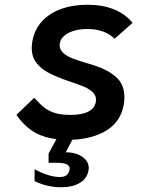

<svg xmlns="http://www.w3.org/2000/svg" viewBox="-20 -580 640 808"><path d="M125.5 182V132Q154 148 181.8 156.5Q209.5 165 232.5 165Q267 165 272.5 135Q273 133 273 129Q273 117 260 111Q247 105 217 105H184.5V66L217.5 5.5Q160 -1.5 119.8 -26.8Q79.5 -52 49 -96.5L124 -168.5Q148.5 -141.5 167 -127Q185.5 -112.5 211.2 -104.5Q237 -96.5 276 -96.5Q372.5 -96.5 383 -150Q384 -157 384 -160.5Q384 -179 370 -192.2Q356 -205.5 333.8 -215Q311.5 -224.5 272 -237.5Q220.5 -255 187 -272.2Q153.5 -289.5 133.5 -315.2Q113.5 -341 113.5 -378Q113.5 -392 116.5 -408.5Q125.5 -456 156.5 -490Q187.5 -524 236.5 -542Q285.5 -560 348 -560Q474.5 -560 538 -484L462.5 -417Q420 -458 347.5 -458Q314.5 -458 288 -449.5Q261.5 -441 246.2 -425.5Q231 -410 231 -389.5Q231 -370 247.2 -356.2Q263.5 -342.5 286.2 -333.8Q309 -325 346.5 -314L380.5 -303.5Q435 -285.5 469.2 -255Q503.5 -224.5 503.5 -170.5Q503.5 -156.5 501.5 -144Q490 -70.5 431.2 -33Q372.5 4.5 284.5 8L256.5 61Q282 60.5 304.2 68.5Q326.5 76.5 340 91.8Q353.5 107 353.5 127Q353.5 130 352.5 137Q346.5 171.5 315.8 189.8Q285 208 238.5 208Q177.5 208 125.5 182Z"/></svg>

Font: JuliaMono
Style: Bold Italic
Weight: 700
Italic angle: -9°
Monospace: yes
Designer: cormullion
Foundry: corm
Version: Version 0.057; ttfautohint (v1.8.4)